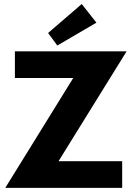

<svg xmlns="http://www.w3.org/2000/svg" viewBox="-20 -908 669 928"><path d="M257 -688 212.5 -748.5 375 -888.5 446 -798.5ZM52 -660H592L263 -129H570.5V0H5.5L334 -531H52Z"/></svg>

Font: League Spartan
Style: Bold
Weight: 700
Foundry: The League of Moveable Type
Version: Version 2.002